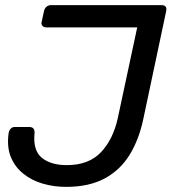

<svg xmlns="http://www.w3.org/2000/svg" viewBox="-20 -720 670 750"><path d="M238 10Q191 10 147.5 -2.5Q104 -15 71 -41.5Q38 -68 22 -107.5Q6 -147 14 -202Q16 -211 22 -217.5Q28 -224 38 -224H94Q116 -224 115 -201Q108 -133 143 -104Q178 -75 241 -75Q327 -75 374.5 -125.5Q422 -176 440 -258L516 -613H161Q151 -613 145.5 -619.5Q140 -626 143 -636L152 -677Q154 -687 161.5 -693.5Q169 -700 179 -700H611Q634 -700 629 -676L540 -256Q523 -175 486.5 -115.5Q450 -56 389 -23Q328 10 238 10Z"/></svg>

Font: Lubike
Style: Italic
Weight: 400
Italic angle: -12°
Foundry: Honoka55
Version: Version 1.000;July 22, 2022;FontCreator 14.0.0.2862 64-bit